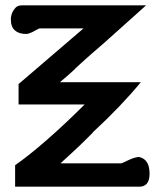

<svg xmlns="http://www.w3.org/2000/svg" viewBox="-20 -704 614 724"><path d="M50 -387 295 -597H129Q128 -597 120.5 -593Q113 -589 102 -583Q97 -581 91 -578.5Q85 -576 78 -576Q51 -576 36 -589.5Q21 -603 21 -630Q21 -632 21 -634Q21 -641 24 -650.5Q27 -660 33 -668Q43 -684 63 -684H531L377 -546Q360 -531 331.5 -506.5Q303 -482 262 -444H263Q252 -434 237.5 -421Q223 -408 206 -394H511Q474 -349 429 -302Q384 -255 329 -204H330Q318 -192 307 -181Q296 -170 282.5 -157Q269 -144 251 -127.5Q233 -111 208 -88H437Q439 -88 446 -91.5Q453 -95 464 -100Q477 -106 487 -109Q497 -112 503 -112Q506 -112 509 -111Q544 -100 544 -49Q544 0 505 0H37V-81Q90 -118 158.5 -178Q227 -238 299 -310H50Z"/></svg>

Font: New Athena Unicode
Style: Bold
Weight: 700
Designer: J. Rusten 1997; rev. by R. Hancock 2001, 2002, rev. by D. Mastronarde 2002-2021
Foundry: Society for Classical Studies (formerly American Philological Association)
Version: Version 5.008